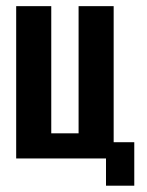

<svg xmlns="http://www.w3.org/2000/svg" viewBox="-20 -515 479 624"><path d="M324.5 88.5V0H32.6V-495H146.6V-81.7H235.4V-495H349.4V-52.8H416.4V88.5Z"/></svg>

Font: Alumni Sans Thin
Style: Regular
Weight: 100
Designer: Robert E. Leuschke
Foundry: Robert E. Leuschke
Version: Version 1.018